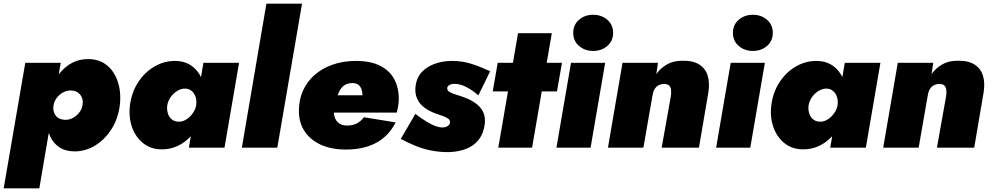

<svg xmlns="http://www.w3.org/2000/svg" viewBox="-38 -800 5371 1040"><path d="M175 220 291 -460H99L-18 220ZM611 -230Q619 -299 600.5 -356Q582 -413 541 -446.5Q500 -480 439 -480Q391 -480 352.5 -459.5Q314 -439 285.5 -404Q257 -369 239.5 -324.5Q222 -280 215 -230Q209 -183 213.5 -138.5Q218 -94 235 -58.5Q252 -23 284.5 -1.5Q317 20 366 20Q426 20 478.5 -12.5Q531 -45 566.5 -101.5Q602 -158 611 -230ZM409 -231Q406 -209 391 -190Q376 -171 355.5 -160.5Q335 -150 312 -151Q297 -152 284.5 -157.5Q272 -163 264 -173.5Q256 -184 252.5 -198Q249 -212 252 -229Q255 -247 264 -262Q273 -277 286.5 -288Q300 -299 316 -305Q332 -311 348 -310Q370 -309 384.5 -298.5Q399 -288 406 -270.5Q413 -253 409 -231Z M1064 -460 985 0H1178L1257 -460ZM666 -231Q658 -165 677.5 -110.5Q697 -56 738.5 -23.5Q780 9 839 9Q885 9 924.5 -9.5Q964 -28 994.5 -61Q1025 -94 1045 -137.5Q1065 -181 1071 -230Q1077 -277 1070 -320.5Q1063 -364 1042.5 -397.5Q1022 -431 989 -450.5Q956 -470 909 -470Q850 -470 797.5 -439Q745 -408 710 -354Q675 -300 666 -231ZM868 -230Q872 -253 886.5 -274Q901 -295 922.5 -308Q944 -321 967 -320Q983 -319 994.5 -311.5Q1006 -304 1014 -291.5Q1022 -279 1024.5 -263.5Q1027 -248 1025 -231Q1022 -213 1012.5 -196.5Q1003 -180 989.5 -167Q976 -154 960 -147Q944 -140 927 -141Q905 -142 890.5 -155Q876 -168 870.5 -188.5Q865 -209 868 -230Z M1405 -780 1272 0H1464L1598 -780Z M1836 10Q1932 10 2000 -26.5Q2068 -63 2105 -137L1933 -165Q1917 -143 1895 -131.5Q1873 -120 1841 -120Q1814 -120 1796.5 -133.5Q1779 -147 1773 -172Q1767 -197 1775 -230Q1783 -262 1791 -284.5Q1799 -307 1810 -321.5Q1821 -336 1836 -343Q1851 -350 1871 -350Q1891 -350 1903 -341Q1915 -332 1920.5 -315Q1926 -298 1926 -274Q1926 -267 1922 -257Q1918 -247 1912 -238L1950 -284H1674V-190H2111Q2116 -208 2119 -227.5Q2122 -247 2122 -264Q2122 -327 2096.5 -373Q2071 -419 2019.5 -444.5Q1968 -470 1891 -470Q1821 -470 1764 -450Q1707 -430 1666 -394Q1625 -358 1603 -308.5Q1581 -259 1581 -200Q1581 -135 1612.5 -88Q1644 -41 1701 -15.5Q1758 10 1836 10Z M2212 -183 2133 -48Q2173 -26 2214 -9.5Q2255 7 2298.5 15.5Q2342 24 2390 24Q2444 23 2486.5 6.5Q2529 -10 2555.5 -44Q2582 -78 2588 -130Q2592 -169 2578 -195.5Q2564 -222 2538.5 -240.5Q2513 -259 2481 -271Q2457 -280 2433.5 -287Q2410 -294 2396 -302.5Q2382 -311 2385 -326Q2387 -335 2398 -340.5Q2409 -346 2423 -346Q2455 -346 2490 -327.5Q2525 -309 2553 -283L2617 -414Q2568 -437 2518 -453.5Q2468 -470 2410 -470Q2360 -470 2317 -454.5Q2274 -439 2246.5 -409.5Q2219 -380 2213 -335Q2208 -295 2221.5 -265.5Q2235 -236 2261 -217Q2287 -198 2320 -186Q2347 -177 2365 -170Q2383 -163 2392 -155.5Q2401 -148 2399 -135Q2398 -125 2388 -118Q2378 -111 2366 -110Q2348 -108 2324.5 -116Q2301 -124 2273 -141Q2245 -158 2212 -183Z M2658 -460 2631 -305H2979L3006 -460ZM2768 -620 2661 0H2844L2951 -620Z M3067 -622Q3067 -578 3098.5 -551Q3130 -524 3175 -524Q3220 -524 3251.5 -551Q3283 -578 3283 -622Q3283 -666 3251.5 -693Q3220 -720 3175 -720Q3130 -720 3098.5 -693Q3067 -666 3067 -622ZM3055 -460 2976 0H3161L3240 -460Z M3596 -280 3546 0H3748L3799 -300Q3807 -351 3795.5 -389.5Q3784 -428 3750.5 -450Q3717 -472 3658 -471Q3609 -471 3574.5 -451Q3540 -431 3517 -399L3526 -460H3334L3255 0H3447L3496 -281Q3499 -302 3507 -316Q3515 -330 3528.5 -337.5Q3542 -345 3559 -345Q3580 -345 3588 -335Q3596 -325 3597 -310.5Q3598 -296 3596 -280Z M3932 -622Q3932 -578 3963.5 -551Q3995 -524 4040 -524Q4085 -524 4116.5 -551Q4148 -578 4148 -622Q4148 -666 4116.5 -693Q4085 -720 4040 -720Q3995 -720 3963.5 -693Q3932 -666 3932 -622ZM3920 -460 3841 0H4026L4105 -460Z M4538 -460 4459 0H4652L4731 -460ZM4140 -231Q4132 -165 4151.5 -110.5Q4171 -56 4212.5 -23.5Q4254 9 4313 9Q4359 9 4398.5 -9.5Q4438 -28 4468.5 -61Q4499 -94 4519 -137.5Q4539 -181 4545 -230Q4551 -277 4544 -320.5Q4537 -364 4516.5 -397.5Q4496 -431 4463 -450.5Q4430 -470 4383 -470Q4324 -470 4271.5 -439Q4219 -408 4184 -354Q4149 -300 4140 -231ZM4342 -230Q4346 -253 4360.5 -274Q4375 -295 4396.5 -308Q4418 -321 4441 -320Q4457 -319 4468.5 -311.5Q4480 -304 4488 -291.5Q4496 -279 4498.5 -263.5Q4501 -248 4499 -231Q4496 -213 4486.5 -196.5Q4477 -180 4463.5 -167Q4450 -154 4434 -147Q4418 -140 4401 -141Q4379 -142 4364.5 -155Q4350 -168 4344.5 -188.5Q4339 -209 4342 -230Z M5087 -280 5037 0H5239L5290 -300Q5298 -351 5286.5 -389.5Q5275 -428 5241.5 -450Q5208 -472 5149 -471Q5100 -471 5065.5 -451Q5031 -431 5008 -399L5017 -460H4825L4746 0H4938L4987 -281Q4990 -302 4998 -316Q5006 -330 5019.5 -337.5Q5033 -345 5050 -345Q5071 -345 5079 -335Q5087 -325 5088 -310.5Q5089 -296 5087 -280Z"/></svg>

Font: Jost Black
Style: Italic
Weight: 900
Italic angle: -5°
Version: Version 3.710